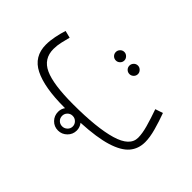

<svg xmlns="http://www.w3.org/2000/svg" viewBox="-112 -775 1208 1208"><g transform="rotate(45 492.0 -170.5)"><path d="M543 -417Q527 -417 516 -428Q505 -439 505 -455Q505 -470 516 -481.5Q527 -493 543 -493Q558 -493 569.5 -481.5Q581 -470 581 -455Q581 -439 569.5 -428Q558 -417 543 -417ZM422 -417Q406 -417 395 -428Q384 -439 384 -455Q384 -470 395 -481.5Q406 -493 422 -493Q437 -493 448.5 -481.5Q460 -470 460 -455Q460 -439 448.5 -428Q437 -417 422 -417ZM400 21Q224 21 132 -25Q40 -71 40 -177Q40 -212 48 -251.5Q56 -291 67 -325L115 -313Q108 -287 100.5 -254.5Q93 -222 93 -191Q93 -104 171.5 -68Q250 -32 426 -32Q637 -32 751 -65.5Q865 -99 865 -173Q865 -210 851 -260.5Q837 -311 814 -376L865 -393Q885 -339 900.5 -283Q916 -227 916 -185Q916 -125 880.5 -83Q845 -41 763 -15.5Q681 10 542 17Q560 40 560 68Q560 103 535 127.5Q510 152 476 152Q441 152 417 127.5Q393 103 393 68Q393 42 408 21ZM476 115Q495 115 509.5 101.5Q524 88 524 68Q524 49 510 35Q496 21 476 21Q456 21 442.5 35Q429 49 429 68Q429 88 442.5 101.5Q456 115 476 115Z"/></g></svg>

Font: Noto Sans Arabic UI Lt
Style: Regular
Weight: 300
Designer: Monotype Design Team, Nadine Chahine and Nizar Qandah
Foundry: Monotype Imaging Inc.
Version: Version 2.010; ttfautohint (v1.8.4.7-5d5b)